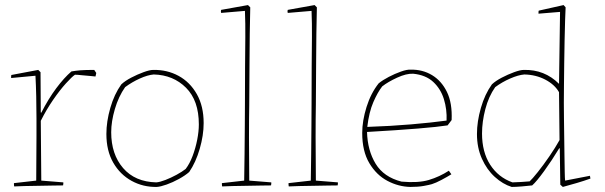

<svg xmlns="http://www.w3.org/2000/svg" viewBox="-20 -732 2387 758"><path d="M36 4Q35 0 35 -9L123 -19Q123 -63 123.5 -106.5Q124 -150 124 -193Q124 -224 124 -265.5Q124 -307 123 -351.5Q122 -396 120 -433L24 -424Q24 -427 24 -430.5Q24 -434 25 -436Q51 -441 78 -446Q105 -451 131 -456L140 -447L141 -288L143 -287Q171 -342 202 -383.5Q233 -425 262 -450Q279 -453 298 -454.5Q317 -456 352 -456L360 -444L359 -439L357 -430Q353 -431 337 -432Q321 -433 303.5 -435Q286 -437 276 -437Q264 -429 240 -402.5Q216 -376 189.5 -337.5Q163 -299 141 -255L143 -19L230 -12Q230 -10 230 -6.5Q230 -3 229 0Q216 0 190 0.5Q164 1 134 1.5Q104 2 77.5 2.5Q51 3 36 4Z M599 6Q545 7 499.5 -18Q454 -43 427 -90Q400 -137 400 -203Q400 -252 415.5 -306Q431 -360 459 -399Q474 -413 498 -425.5Q522 -438 546.5 -447Q571 -456 585 -456Q640 -457 685 -432.5Q730 -408 757 -360.5Q784 -313 784 -246Q784 -198 768.5 -144.5Q753 -91 727 -53Q711 -39 686.5 -25.5Q662 -12 638 -3.5Q614 5 599 6ZM597 -12Q611 -13 633 -21.5Q655 -30 677 -42Q699 -54 713 -65Q729 -86 740.5 -116.5Q752 -147 758.5 -180Q765 -213 765 -241Q765 -335 714.5 -385.5Q664 -436 587 -438Q563 -436 532 -422Q501 -408 474 -388Q448 -351 433.5 -301.5Q419 -252 419 -210Q419 -123 466 -68.5Q513 -14 597 -12Z M857 4Q856 0 856 -9L944 -19Q945 -66 945.5 -124Q946 -182 946.5 -235.5Q947 -289 947 -322Q947 -406 947.5 -469.5Q948 -533 948.5 -586Q949 -639 947 -689L853 -681Q851 -688 853 -693L959 -712L968 -703Q967 -653 966 -599Q965 -545 965 -477Q965 -409 964 -318Q962 -212 964 -19L1051 -12Q1051 -10 1051 -6.5Q1051 -3 1050 0Q1037 0 1011 0.5Q985 1 955 1.5Q925 2 898.5 2.5Q872 3 857 4Z M1120 4Q1119 0 1119 -9L1207 -19Q1208 -66 1208.5 -124Q1209 -182 1209.5 -235.5Q1210 -289 1210 -322Q1210 -406 1210.5 -469.5Q1211 -533 1211.5 -586Q1212 -639 1210 -689L1116 -681Q1114 -688 1116 -693L1222 -712L1231 -703Q1230 -653 1229 -599Q1228 -545 1228 -477Q1228 -409 1227 -318Q1225 -212 1227 -19L1314 -12Q1314 -10 1314 -6.5Q1314 -3 1313 0Q1300 0 1274 0.5Q1248 1 1218 1.5Q1188 2 1161.5 2.5Q1135 3 1120 4Z M1600 6Q1553 5 1509.5 -18Q1466 -41 1438 -88Q1410 -135 1410 -207Q1410 -255 1427 -309.5Q1444 -364 1475 -403Q1491 -416 1515 -428.5Q1539 -441 1563 -449.5Q1587 -458 1601 -457Q1648 -458 1685.5 -435.5Q1723 -413 1744.5 -369Q1766 -325 1763 -258L1747 -237Q1709 -231 1630 -224.5Q1551 -218 1429 -211Q1431 -138 1463 -85.5Q1495 -33 1565 -15Q1631 -9 1673 -21.5Q1715 -34 1752 -58L1762 -44Q1746 -34 1723.5 -22Q1701 -10 1685 -5Q1675 -2 1653 2Q1631 6 1600 6ZM1430 -231Q1521 -234 1603 -241Q1685 -248 1743 -256Q1745 -300 1732.5 -340.5Q1720 -381 1690.5 -408.5Q1661 -436 1611 -441Q1584 -442 1548 -425.5Q1512 -409 1489 -391Q1471 -368 1454 -329Q1437 -290 1430 -231Z M2000 6Q1965 -5 1933.5 -33.5Q1902 -62 1882.5 -105.5Q1863 -149 1863 -203Q1863 -252 1878.5 -306Q1894 -360 1922 -399Q1937 -413 1961 -425.5Q1985 -438 2009.5 -447Q2034 -456 2048 -456Q2130 -458 2187 -401L2191 -685L2106 -678Q2106 -681 2106 -684.5Q2106 -688 2107 -690L2205 -712L2213 -703Q2212 -687 2211 -652.5Q2210 -618 2209 -574Q2208 -530 2207.5 -483.5Q2207 -437 2206.5 -395.5Q2206 -354 2206 -326Q2206 -301 2206.5 -265Q2207 -229 2207.5 -189.5Q2208 -150 2208.5 -114.5Q2209 -79 2209.5 -53Q2210 -27 2211 -19L2309 -38L2311 -27Q2286 -18 2257 -9.5Q2228 -1 2202 6L2192 -3L2190 -146L2188 -147Q2159 -99 2128.5 -57Q2098 -15 2081 0Q2064 2 2040 4Q2016 6 2000 6ZM2071 -16Q2081 -25 2103 -52.5Q2125 -80 2149 -115Q2173 -150 2189 -179L2187 -368Q2170 -398 2133 -417.5Q2096 -437 2050 -438Q2026 -436 1994 -422Q1962 -408 1935 -388Q1909 -351 1896 -301Q1883 -251 1883 -205Q1883 -132 1915 -82Q1947 -32 2003 -12Q2016 -12 2036.5 -13.5Q2057 -15 2071 -16Z"/></svg>

Font: Labrada Thin
Style: Regular
Weight: 100
Designer: Mercedes Jáuregui
Foundry: Omnibus-Type Team
Version: Version 1.000; ttfautohint (v1.8.4.7-5d5b)